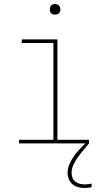

<svg xmlns="http://www.w3.org/2000/svg" viewBox="-20 -717 540 960"><path d="M75 0V-18H247V-502H89V-520H267V-18H425V0ZM255 -644Q250 -644 244.5 -645.5Q239 -647 235.5 -650.5Q232 -654 230.5 -659.5Q229 -665 229 -670Q229 -675 230.5 -680.5Q232 -686 235.5 -689.5Q239 -693 244.5 -695Q250 -697 255 -697Q260 -697 265.5 -695Q271 -693 274.5 -689.5Q278 -686 280 -680.5Q282 -675 282 -670Q282 -665 280 -659.5Q278 -654 274.5 -650.5Q271 -647 265.5 -645.5Q260 -644 255 -644ZM403 223Q387 223 371.5 219Q356 215 343.5 205Q331 195 324.5 179.5Q318 164 318 148Q318 123 329 99.5Q340 76 355.5 56Q371 36 388.5 18Q406 0 425 -17V0Q411 17 397 33.5Q383 50 370 68Q357 86 347.5 106Q338 126 338 148Q338 160 342.5 172Q347 184 357 191.5Q367 199 379.5 202Q392 205 405 205Q413 205 421 204Q429 203 438 201V219Q429 221 420.5 222Q412 223 403 223Z"/></svg>

Font: Iosevka Thin
Style: Regular
Weight: 100
Monospace: yes
Designer: Belleve Invis
Foundry: Belleve Invis
Version: Version 32.5.0; ttfautohint (v1.8.4)